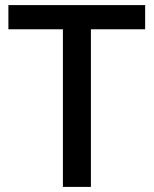

<svg xmlns="http://www.w3.org/2000/svg" viewBox="-20 -734 604 754"><path d="M337 0H227V-619H13V-714H550V-619H337Z"/></svg>

Font: Noto Sans Sora Sompeng Medium
Style: Regular
Weight: 500
Designer: Monotype Design Team. David Williams.
Foundry: Monotype Imaging Inc.
Version: Version 2.101; ttfautohint (v1.8.4.7-5d5b)